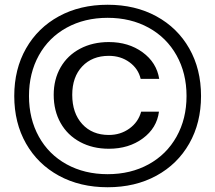

<svg xmlns="http://www.w3.org/2000/svg" viewBox="-20 -754 906 808"><path d="M40 -350Q40 -463 89.5 -550Q139 -637 228 -685.5Q317 -734 433 -734Q549 -734 638 -685.5Q727 -637 776.5 -550Q826 -463 826 -350Q826 -237 776.5 -150Q727 -63 638 -14.5Q549 34 433 34Q317 34 228 -14.5Q139 -63 89.5 -150Q40 -237 40 -350ZM765 -350Q765 -446 723 -521Q681 -596 605.5 -637.5Q530 -679 433 -679Q336 -679 260.5 -637.5Q185 -596 143.5 -521Q102 -446 102 -350Q102 -254 143.5 -179Q185 -104 260.5 -62.5Q336 -21 433 -21Q530 -21 605.5 -62.5Q681 -104 723 -179Q765 -254 765 -350ZM206 -355Q206 -420 235 -470.5Q264 -521 317 -549Q370 -577 438 -577Q521 -577 580 -534Q639 -491 650 -422H572Q562 -465 525 -492Q488 -519 438 -519Q368 -519 326 -474.5Q284 -430 284 -355Q284 -278 326 -232Q368 -186 438 -186Q487 -186 524.5 -213Q562 -240 574 -284H649Q640 -215 581 -171.5Q522 -128 438 -128Q370 -128 317 -156.5Q264 -185 235 -236.5Q206 -288 206 -355Z"/></svg>

Font: Fahkwang Medium
Style: Regular
Weight: 500
Version: Version 1.000; ttfautohint (v1.6)